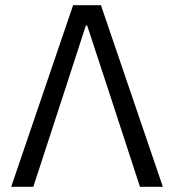

<svg xmlns="http://www.w3.org/2000/svg" viewBox="-20 -718 669 738"><path d="M368 -698 606 0H518L403 -352L315 -620H310L223 -352L108 0H23L261 -698Z"/></svg>

Font: IBM Plex Sans
Style: Regular
Weight: 400
Designer: Mike Abbink, Paul van der Laan, Pieter van Rosmalen
Foundry: Bold Monday
Version: Version 3.005